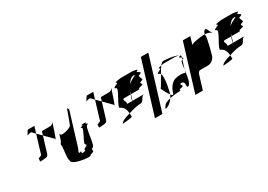

<svg xmlns="http://www.w3.org/2000/svg" viewBox="-1 -1415 2610 1872"><g transform="rotate(-30 1304.0 -478.5)"><path d="M209 -662C210 -661 213 -663 215 -666C212 -665 208 -663 209 -662ZM215 -666C224 -669 243 -671 259 -675L296 -638L319 -712H247C240 -712 224 -678 215 -666ZM195 -412C199 -406 189 -381 197 -381C206 -381 265 -384 274 -390C282 -396 288 -404 290 -412L344 -589L296 -638L234 -434C231 -425 191 -418 195 -412ZM344 -589 432 -500C440 -500 425 -497 430 -490C434 -484 487 -647 491 -661C485 -644 467 -631 451 -631H357ZM491 -662C491 -662 491 -661 491 -661C491 -661 491 -662 491 -662Z M452 -416C460 -404 430 -255 448 -255C431 -200 592 -182 623 -182C671 -182 625 -188 672 -200C719 -212 669 -227 704 -244C736 -244 741 -464 771 -464C805 -472 741 -479 767 -485C786 -489 760 -492 748 -493C737 -492 707 -489 723 -485C747 -479 680 -472 708 -464C740 -464 630 -307 660 -307C687 -290 614 -275 628 -262C638 -254 610 -249 592 -246C592 -250 583 -258 590 -271C580 -271 568 -256 565 -268C562 -280 575 -295 580 -312L693 -680C695 -688 683 -695 681 -701C680 -707 623 -538 618 -538C604 -524 578 -513 540 -507C512 -501 484 -503 494 -536L471 -460C466 -443 444 -428 452 -416ZM748 -493C753 -494 755 -494 748 -494C741 -494 743 -494 748 -493Z M872 -662C873 -661 876 -663 878 -666C875 -665 871 -663 872 -662ZM878 -666C887 -669 906 -671 922 -675L959 -638L982 -712H910C903 -712 887 -678 878 -666ZM858 -412C862 -406 852 -381 860 -381C869 -381 928 -384 937 -390C945 -396 951 -404 953 -412L1007 -589L959 -638L897 -434C894 -425 854 -418 858 -412ZM1007 -589 1095 -500C1103 -500 1088 -497 1093 -490C1097 -484 1150 -647 1154 -661C1148 -644 1130 -631 1114 -631H1020ZM1154 -662C1154 -662 1154 -661 1154 -661C1154 -661 1154 -662 1154 -662Z M1076 -298C1090 -299 1193 -306 1186 -316C1186 -329 1186 -341 1185 -353C1132 -339 1086 -321 1076 -298ZM1133 -445C1165 -432 1181 -398 1185 -353C1240 -372 1295 -382 1321 -382C1367 -382 1357 -445 1403 -445H1268C1265 -437 1262 -433 1265 -445H1196C1241 -445 1169 -508 1215 -508H1285C1289 -519 1294 -530 1299 -541L1289 -508H1359C1422 -508 1348 -514 1409 -526C1471 -538 1389 -552 1441 -570C1487 -570 1414 -632 1460 -632C1512 -650 1418 -664 1455 -676C1493 -689 1388 -695 1416 -695H1272C1300 -695 1193 -689 1222 -676C1252 -664 1151 -650 1190 -632C1236 -632 1088 -445 1133 -445ZM1273 -474C1269 -460 1266 -451 1265 -445H1268C1271 -453 1276 -464 1276 -464L1289 -508H1285C1280 -496 1276 -485 1273 -474ZM1329 -597C1349 -630 1377 -654 1402 -654C1444 -654 1369 -635 1329 -597Z M1374 -188H1458L1638 -775H1554Z M1566 -409C1566 -409 1595 -345 1619 -314L1620 -318C1625 -335 1665 -486 1640 -532C1608 -478 1577 -420 1566 -409ZM1526 -244C1500 -216 1509 -210 1535 -222C1557 -231 1583 -256 1601 -282C1564 -274 1532 -262 1526 -244ZM1618 -545C1627 -545 1635 -540 1640 -532C1656 -559 1670 -584 1685 -603C1667 -600 1646 -595 1649 -589C1694 -577 1600 -562 1618 -545ZM1685 -603C1705 -607 1722 -608 1699 -608H1839C1836 -608 1876 -605 1888 -599C1843 -625 1744 -632 1724 -632C1713 -632 1700 -621 1685 -603ZM1601 -282C1649 -293 1683 -295 1691 -295C1757 -295 1699 -301 1729 -313C1807 -325 1733 -340 1762 -358C1823 -358 1783 -295 1805 -295C1841 -295 1852 -381 1861 -452L1852 -423C1833 -434 1782 -436 1741 -424C1705 -412 1669 -377 1647 -306C1642 -290 1632 -297 1619 -314C1615 -304 1608 -293 1601 -282ZM1877 -589C1870 -583 1886 -576 1897 -569L1900 -580C1902 -587 1899 -592 1892 -597C1894 -595 1891 -592 1877 -589ZM1888 -599C1889 -598 1891 -598 1892 -597C1891 -598 1890 -598 1888 -599ZM1882 -545C1873 -545 1867 -502 1861 -452L1891 -548ZM1891 -548C1913 -556 1908 -562 1897 -569Z M1829 -188H1913L1961 -344C1966 -360 1979 -375 1989 -375H2079C2114 -375 2150 -403 2161 -438C2166 -454 2213 -627 2204 -640V-654H2186C2158 -654 2052 -640 2046 -622L2073 -710H1989ZM2204 -654C2232 -653 2255 -647 2271 -632C2279 -638 2265 -638 2267 -646C2252 -660 2254 -694 2230 -694C2223 -694 2207 -678 2204 -654Z M2208 -298C2222 -299 2325 -306 2318 -316C2318 -329 2318 -341 2317 -353C2264 -339 2218 -321 2208 -298ZM2265 -445C2297 -432 2313 -398 2317 -353C2372 -372 2427 -382 2453 -382C2499 -382 2489 -445 2535 -445H2400C2397 -437 2394 -433 2397 -445H2328C2373 -445 2301 -508 2347 -508H2417C2421 -519 2426 -530 2431 -541L2421 -508H2491C2554 -508 2480 -514 2541 -526C2603 -538 2521 -552 2573 -570C2619 -570 2546 -632 2592 -632C2644 -650 2550 -664 2587 -676C2625 -689 2520 -695 2548 -695H2404C2432 -695 2325 -689 2354 -676C2384 -664 2283 -650 2322 -632C2368 -632 2220 -445 2265 -445ZM2405 -474C2401 -460 2398 -451 2397 -445H2400C2403 -453 2408 -464 2408 -464L2421 -508H2417C2412 -496 2408 -485 2405 -474ZM2461 -597C2481 -630 2509 -654 2534 -654C2576 -654 2501 -635 2461 -597Z"/></g></svg>

Font: bitstorm
Style: maxcnobl
Weight: 400
Version: Version 0.2